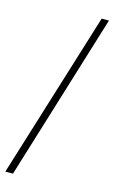

<svg xmlns="http://www.w3.org/2000/svg" viewBox="-140 -820 623 1045"><g transform="rotate(15 171.0 -297.0)"><path d="M337 -767 48 173H5L296 -767Z"/></g></svg>

Font: GL-CurulMinamoto Light
Style: Regular
Weight: 300
Designer: Eunice (kana); Ryoko NISHIZUKA 西塚涼子 (ideographs); Frank Grießhammer (Latin, Greek & Cyrillic); Wenlong ZHANG
Foundry: Gutenberg Labo; Adobe
Version: Version 1.002